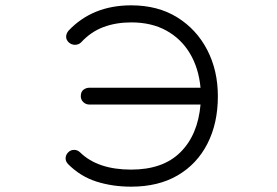

<svg xmlns="http://www.w3.org/2000/svg" viewBox="-20 -619 1040 720"><path d="M472 81Q402 81 342 62Q282 43 236 -3Q226 -13 226 -25Q226 -38 236 -48Q245 -57 258 -57Q271 -57 281 -47Q347 17 472 17Q591 17 656.5 -48Q722 -113 732 -227H315Q302 -227 292.5 -236Q283 -245 283 -258Q283 -275 293 -282.5Q303 -290 315 -290H732Q725 -364 692 -419Q659 -474 603.5 -504.5Q548 -535 472 -535Q415 -535 368 -517.5Q321 -500 284 -460Q275 -451 261 -451Q249 -451 239 -459Q228 -469 228 -481Q228 -493 237 -504Q327 -599 472 -599Q572 -599 644.5 -554Q717 -509 757 -432Q797 -355 797 -258Q797 -157 758 -80.5Q719 -4 646.5 38.5Q574 81 472 81Z"/></svg>

Font: Hachi Maru Pop
Style: Regular
Weight: 400
Designer: Nontynet
Foundry: Nontynet
Version: Version 1.300